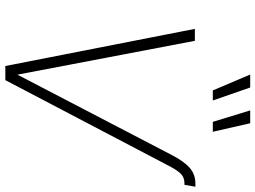

<svg xmlns="http://www.w3.org/2000/svg" viewBox="-142 -838 980 737"><g transform="rotate(90 348.5 -470.0)"><path d="M575.7 -639.2Q599.1 -684.6 624 -707Q648.9 -729.5 685.1 -729.5H697.3L689.9 -687.5H684.1Q662.1 -687.5 648.7 -674.6Q635.3 -661.6 620.6 -634.3L288.1 0H233.9L91.3 -727.5H137.2L267.1 -46.4ZM448.2 -796.4 404.3 -939.9H453.6L486.3 -796.4ZM327.6 -796.4 266.6 -939.9H316.4L366.2 -796.4Z"/></g></svg>

Font: Inter 28pt ExtraLight
Style: Italic
Weight: 250
Italic angle: -9.3988°
Designer: Rasmus Andersson
Foundry: rsms
Version: Version 4.001;git-66647c0bb